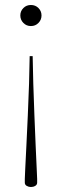

<svg xmlns="http://www.w3.org/2000/svg" viewBox="-20 -539 249 770"><path d="M104 -434.5Q86 -434.5 73.8 -447Q61.5 -459.5 61.5 -477Q61.5 -494.5 73.8 -506.8Q86 -519 104 -519Q122 -519 134.2 -506.8Q146.5 -494.5 146.5 -477Q146.5 -459.5 134.2 -447Q122 -434.5 104 -434.5ZM79.5 193.5V178.5Q79.5 174.5 81.2 138Q83 101.5 85.8 45.5Q88.5 -10.5 91.5 -75.5Q94.5 -140.5 96.5 -203.2Q98.5 -266 99 -314H111Q111.5 -266 113.5 -203.5Q115.5 -141 118 -76Q120.5 -11 123 45Q125.5 101 127.2 137.5Q129 174 129 178.5V193.5Q129 202 121.2 206.5Q113.5 211 104 211Q95 211 87.2 206.5Q79.5 202 79.5 193.5Z"/></svg>

Font: Newsreader 72pt ExtraLight
Style: Regular
Weight: 275
Designer: Hugues Gentile
Foundry: Production Type
Version: Version 1.003; ttfautohint (v1.8.3)